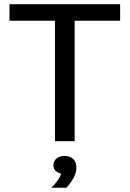

<svg xmlns="http://www.w3.org/2000/svg" viewBox="-20 -670 615 911"><path d="M334.2 0H240.8V-571.7H25V-650H550V-571.7H334.2ZM295 220.8H225V218.3Q239.2 206.7 252.5 187.5Q265.8 168.3 270.8 154.2Q255.8 150.8 244.6 141.2Q233.3 131.7 233.3 114.2Q233.3 95 247.5 82.5Q261.7 70 285.8 70Q313.3 70 327.9 85Q342.5 100 342.5 125.8Q342.5 150.8 327.9 176.2Q313.3 201.7 295 220.8Z"/></svg>

Font: Familjen Grotesk Variable
Style: Regular
Weight: 400
Designer: Anders Wikstroem, Jonas Baeckman, Matilda Gysing, Kristian Moeller
Foundry: Familjen STHLM AB
Version: Version 2.000